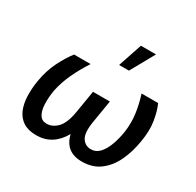

<svg xmlns="http://www.w3.org/2000/svg" viewBox="-167 -965 1188 1163"><g transform="rotate(30 427.0 -383.5)"><path d="M647.7 -528.4H763.5Q783.7 -483.7 794 -420.1Q804.3 -356.5 790.5 -277Q778.4 -199.9 748.2 -134.6Q718 -69.2 666.5 -29.7Q615.1 9.9 539.1 9.9Q424.4 9.9 398.4 -100.9Q335.9 9.9 220.9 9.9Q164.1 9.9 128.9 -13Q93.8 -35.9 76.7 -75.8Q59.7 -115.8 57.5 -167.4Q55.4 -219.1 64.6 -277Q78.1 -357.6 109.6 -421Q141 -484.4 175.8 -528.4H291.2Q251.4 -467.3 221.9 -404.7Q192.5 -342 179.3 -277Q170.8 -225.1 172.4 -180.8Q174 -136.4 190 -109.2Q206 -82 240.4 -82Q280.9 -82 314.5 -116.5Q348 -150.9 361.9 -234L387.8 -390.3H505.7L479.8 -234Q465.9 -150.9 487.6 -116.5Q509.2 -82 550.1 -82Q584.9 -82 609.7 -108.8Q634.6 -135.7 650.9 -180Q667.3 -224.4 675.4 -277Q684.7 -342 676 -404.7Q667.3 -467.3 647.7 -528.4ZM443.5 -610.1 499.6 -777H605.1L512.1 -610.1Z"/></g></svg>

Font: Inter UI Medium
Style: Italic
Weight: 500
Italic angle: 9.39999°
Designer: Rasmus Andersson
Foundry: rsms
Version: 3.2;8d6f07862